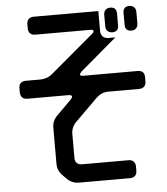

<svg xmlns="http://www.w3.org/2000/svg" viewBox="-58 -815 844 970"><g transform="rotate(-5 364.0 -329.5)"><path d="M550 -611H515Q497 -611 486.5 -621.5Q476 -632 476 -650V-751H148Q132 -751 122.5 -742Q113 -733 113 -716V-695Q113 -679 122 -669.5Q131 -660 148 -660H424Q443 -660 443 -654Q443 -645 432 -637L216 -455Q202 -443 186 -437.5Q170 -432 154 -432H80Q64 -432 54.5 -423.5Q45 -415 45 -398V-376Q45 -360 54 -350.5Q63 -341 80 -341H287Q306 -341 306 -332Q306 -326 297 -317L223 -243Q198 -218 198 -184V0Q198 34 223 59L243 79Q268 104 303 104H562Q578 104 587.5 95Q597 86 597 69V48Q597 32 588 22.5Q579 13 562 13H326Q310 13 300.5 4Q291 -5 291 -22V-143Q291 -178 316 -203L431 -317Q457 -341 491 -341H647Q663 -341 672.5 -350Q682 -359 682 -376V-398Q682 -432 647 -432H374Q358 -432 357 -436L356 -440Q355 -444 366 -455ZM634 -638Q649 -638 658 -647Q667 -656 667 -671V-730Q667 -745 658 -754Q649 -763 634 -763Q602 -763 602 -730V-671Q602 -638 634 -638ZM537 -638Q569 -638 569 -671V-730Q569 -763 537 -763Q522 -763 513 -754Q504 -745 504 -730V-671Q504 -656 513 -647Q522 -638 537 -638Z"/></g></svg>

Font: WDXL Lubrifont SC
Style: Regular
Weight: 400
Designer: [WDXL Lubrifont] Copyright 2020-2022 (c) NightFurySL2001, Skr-ZERO; [ZCOOL QingKe HuangYou] Copyright 2018-2022 (c) The 
Version: Version 2.001;hotconv 1.1.1;makeotfexe 2.6.0